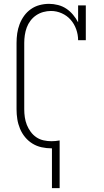

<svg xmlns="http://www.w3.org/2000/svg" viewBox="-20 -763 540 998"><path d="M250 215V8H247Q222 8 196.5 2.5Q171 -3 149 -16.5Q127 -30 110.5 -50Q94 -70 84 -94Q74 -118 70 -143.5Q66 -169 66 -195V-540Q66 -565 69.5 -589.5Q73 -614 82 -637.5Q91 -661 105.5 -681Q120 -701 140.5 -715.5Q161 -730 185.5 -736.5Q210 -743 235 -743Q258 -743 281.5 -737Q305 -731 324.5 -718Q344 -705 359.5 -686.5Q375 -668 386 -647V-735H426V-554H386Q386 -583 376 -611Q366 -639 347 -660.5Q328 -682 301 -694Q274 -706 245 -706Q225 -706 205 -700.5Q185 -695 168 -683.5Q151 -672 138.5 -655.5Q126 -639 119 -620Q112 -601 109 -580.5Q106 -560 106 -540V-195Q106 -174 109 -153.5Q112 -133 119.5 -114Q127 -95 139.5 -78Q152 -61 169 -49.5Q186 -38 206.5 -33.5Q227 -29 247 -29Q258 -29 268.5 -30Q279 -31 290 -33V215Z"/></svg>

Font: Iosevka Curly Slab Extralight
Style: Regular
Weight: 200
Monospace: yes
Designer: Belleve Invis
Foundry: Belleve Invis
Version: Version 22.1.2; ttfautohint (v1.8.4)